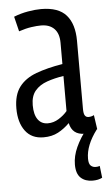

<svg xmlns="http://www.w3.org/2000/svg" viewBox="-54 -582 466 834"><g transform="rotate(-5 179.0 -165.0)"><path d="M13 -125Q13 -184 39 -218.5Q65 -253 113.5 -271Q162 -289 229 -300V-393Q229 -433 208.5 -454Q188 -475 151 -475Q133 -475 108.5 -471.5Q84 -468 54 -458L38 -523Q68 -535 100 -540.5Q132 -546 157 -546Q233 -546 267 -507Q301 -468 301 -395V-98Q301 -77 306.5 -69Q312 -61 322 -61Q335 -61 346 -67L355 -5Q342 2 329 6Q316 10 299 10Q245 10 234 -42Q211 -19 184 -4.5Q157 10 120 10Q68 10 40.5 -27Q13 -64 13 -125ZM85 -133Q85 -92 100.5 -70.5Q116 -49 144 -49Q169 -49 191.5 -63Q214 -77 229 -95V-248Q190 -242 157 -230.5Q124 -219 104.5 -196Q85 -173 85 -133ZM316 216Q284 216 264.5 198Q245 180 245 140Q245 103 262.5 64.5Q280 26 311 -13L353 -4Q304 61 304 119Q304 142 313 150Q322 158 334 158Q345 158 352 155L358 207Q341 216 316 216Z"/></g></svg>

Font: Georama Condensed
Style: Regular
Weight: 400
Width: 3
Designer: Jean-Baptiste Levee
Foundry: Production Type
Version: Version 1.000